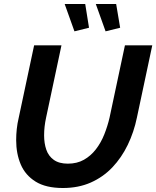

<svg xmlns="http://www.w3.org/2000/svg" viewBox="-20 -937 783 962"><path d="M295 5Q210 5 158.5 -27Q107 -59 84 -113Q61 -167 61 -235Q61 -262 64 -290.5Q67 -319 74 -348L151 -710H288L211 -348Q206 -325 203.5 -303Q201 -281 201 -259Q201 -219 212 -187Q223 -155 249.5 -136Q276 -117 320 -117Q366 -117 400.5 -136.5Q435 -156 460.5 -189Q486 -222 502.5 -263.5Q519 -305 529 -348L606 -710H743L666 -348Q651 -275 620 -211Q589 -147 543 -98.5Q497 -50 435 -22.5Q373 5 295 5ZM460 -917H562L582 -798L509 -780ZM304 -917H407L426 -798L353 -780Z"/></svg>

Font: Raleway Thin
Style: Bold Italic
Weight: 700
Italic angle: -12°
Version: Version 4.026